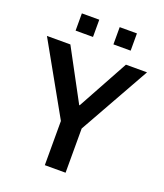

<svg xmlns="http://www.w3.org/2000/svg" viewBox="-157 -975 918 1078"><g transform="rotate(20 302.5 -436.0)"><path d="M240 0V-264L3 -686H143L306 -383H309L475 -686H601L364 -264V0ZM144 -769V-872H248V-769ZM370 -769V-872H473V-769Z"/></g></svg>

Font: Chivo Medium Medium
Style: Regular
Weight: 500
Version: Version 2.002